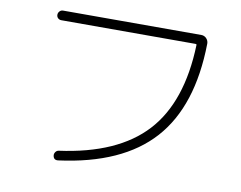

<svg xmlns="http://www.w3.org/2000/svg" viewBox="-77 -802 1155 920"><g transform="rotate(10 500.0 -341.5)"><path d="M158.2 -650.4Q148.4 -650.4 141.6 -656.7Q134.8 -663.1 134.8 -672.9Q134.8 -682.6 141.6 -689.9Q148.4 -697.3 158.2 -697.3H831.1Q845.7 -697.3 856 -686.5Q866.2 -675.8 866.2 -661.1Q861.3 -355.5 713.4 -190.9Q565.4 -26.4 259.8 13.7Q237.3 16.6 234.4 -5.9Q233.4 -14.6 238.8 -22.5Q244.1 -30.3 252.9 -32.2Q535.2 -70.3 671.4 -218.3Q807.6 -366.2 816.4 -646.5Q816.4 -650.4 810.5 -650.4Z"/></g></svg>

Font: Rounded-L Mgen+ 1mn light
Style: Regular
Weight: 200
Designer: [Source Han Sans]
Ryoko NISHIZUKA  (kana & ideographs); Paul D. Hunt (Latin, Greek & Cyrillic); Wenlong ZHANG  (bopomofo
Version: Version 1.059.20150602